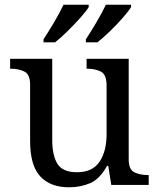

<svg xmlns="http://www.w3.org/2000/svg" viewBox="-20 -786 675 816"><path d="M273 10Q194 10 151 -36.5Q108 -83 108 -186V-426Q108 -470 83.5 -482Q59 -494 26 -494H23V-536H202V-191Q202 -126 224 -90Q246 -54 307 -54Q373 -54 403 -98.5Q433 -143 433 -216V-422Q433 -469 409 -481.5Q385 -494 351 -494H348V-536H527V-109Q527 -65 551.5 -53.5Q576 -42 609 -42H612V0H453L440 -81H435Q404 -25 363 -7.5Q322 10 273 10ZM345 -619Q366 -651 390 -691.5Q414 -732 430 -766H537V-756Q527 -739 501.5 -710Q476 -681 446.5 -652.5Q417 -624 394 -606H345ZM165 -619Q186 -651 210 -691.5Q234 -732 250 -766H357V-756Q347 -739 321 -710Q295 -681 266 -652.5Q237 -624 214 -606H165Z"/></svg>

Font: Noto Serif Yezidi
Style: Regular
Weight: 400
Designer: Dalton Maag Ltd
Foundry: Dalton Maag Ltd
Version: Version 1.001; ttfautohint (v1.8.4.7-5d5b)